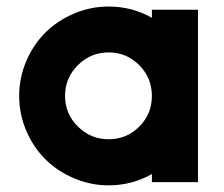

<svg xmlns="http://www.w3.org/2000/svg" viewBox="-20 -552 679 582"><path d="M440.4 0V-24.4Q380.4 9.8 309.1 9.8Q254.4 9.8 204.1 -11.7Q153.8 -33.2 117.4 -69.3Q81.1 -105.5 59.6 -155.8Q38.1 -206.1 38.1 -261.2Q38.1 -316.4 59.6 -366.7Q81.1 -417 117.4 -453.1Q153.8 -489.3 204.1 -510.7Q254.4 -532.2 309.1 -532.2Q380.4 -532.2 440.4 -498V-522.5H580.1V0ZM309.1 -393.1Q254.9 -393.1 216.1 -354.5Q177.2 -315.9 177.2 -261.2Q177.2 -207 216.1 -168.5Q254.9 -129.9 309.1 -129.9Q363.8 -129.9 402.1 -168.2Q440.4 -206.5 440.4 -261.2Q440.4 -315.9 402.1 -354.5Q363.8 -393.1 309.1 -393.1Z"/></svg>

Font: Basically A Sans Serif
Style: Bold
Weight: 700
Designer: Hyung-Suk Kim
Foundry: Mental Design
Version: 1.000